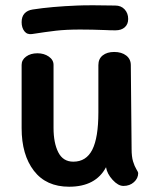

<svg xmlns="http://www.w3.org/2000/svg" viewBox="-20 -707 604 728"><path d="M504 -51Q504 -31 488 -16.5Q472 -2 448 -2Q428 -2 407 -25Q386 -48 382 -73Q343 1 242 1Q155 1 108.5 -59.5Q62 -120 62 -221V-461Q62 -480 79 -492.5Q96 -505 122 -505Q147 -505 165 -492.5Q183 -480 183 -461V-222Q183 -165 201 -129.5Q219 -94 258 -94Q307 -94 330 -139.5Q353 -185 353 -281V-460Q353 -484 369.5 -497Q386 -510 413 -510Q441 -510 458.5 -496.5Q476 -483 476 -460L479 -142Q479 -113 484.5 -95Q490 -77 497 -65.5Q504 -54 504 -51ZM62 -623Q62 -644 73 -656Q84 -668 104 -671Q175 -682 273 -686Q294 -687 334 -687L417 -686Q439 -686 452.5 -671.5Q466 -657 466 -635Q466 -615 453 -603.5Q440 -592 418 -592Q396 -592 380 -593Q328 -595 284 -595Q230 -595 191.5 -590.5Q153 -586 102 -578Q83 -575 72.5 -588.5Q62 -602 62 -623Z"/></svg>

Font: Mali SemiBold
Style: Regular
Weight: 600
Designer: Kitiyaporn Chalermlarp | Katatrad Aksorn Co.,Ltd.
Foundry: Cadson Demak Co.,Ltd.
Version: Version 1.000; ttfautohint (v1.6)